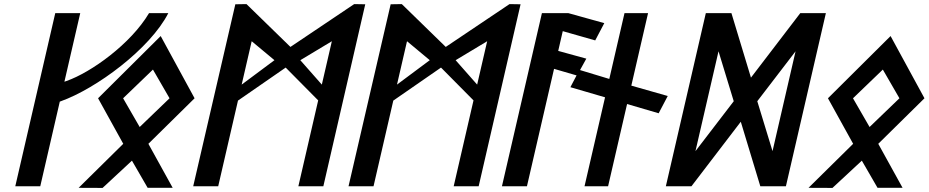

<svg xmlns="http://www.w3.org/2000/svg" viewBox="-20 -924 4532 937"><path d="M294.3 -525.2 371.6 -860H249.7L54.6 -15H176.5L271.8 -428.1L276.9 -429.9C449.2 -491.3 712.2 -685.1 801.4 -860H707.4C618.4 -709.7 424.7 -570.8 304.7 -528.8Z M807.4 -444.4 661.7 -304.2 580.8 -444.4 726.4 -584.5ZM458.6 -444.4 581.5 -222.2 363.7 -7.4 480.6 -6.9 623.9 -140 700.5 -7.5H822.7L704.1 -222.2L929.6 -444.4L764.2 -748.1Z M1762.5 -903.1 1708.5 -904 1397.4 -695 1182.9 -904 1128.5 -903.1 922.9 -15H1044.9L1141.4 -433.1L1374.2 -594.2L1532.8 -434.1L1436.1 -15H1558ZM1445.6 -630.2 1599.5 -722.8 1550.6 -511.1ZM1159.4 -511.1 1208.3 -722.8 1319.4 -630.3Z M2520.5 -903.1 2466.5 -904 2155.4 -695 1940.9 -904 1886.5 -903.1 1680.9 -15H1802.9L1899.4 -433.1L2132.2 -594.2L2290.8 -434.1L2194.1 -15H2316ZM2203.6 -630.2 2357.5 -722.8 2308.6 -511.1ZM1917.4 -511.1 1966.3 -722.8 2077.4 -630.3Z M2884.8 -726.8 2929.1 -811.1 2753.3 -860H2624.7L2429.6 -15H2551.6L2683.9 -588L2795.9 -555.4L2841.4 -637.8L2704.2 -675.6L2726.4 -772Z M3194.4 -371.2 3238.7 -455.5 3061 -506.1 3142.7 -860H3027.7L2953.5 -538.8L2807.9 -582.9L2763.6 -498.5L2932.8 -449.1L2832.6 -15H2947.6L3040.3 -416.4Z M3750.1 -186.4 3675.7 -430 3862.5 -673.6ZM3486.5 -673.6 3560.8 -430 3374 -186.4ZM3595.2 -329.9 3690.5 -15H3815.4L4010.5 -860H3885.6L3644.8 -545.1L3549.5 -860H3424.6L3229.5 -15H3354.4Z M4369.4 -444.4 4223.7 -304.2 4142.8 -444.4 4288.4 -584.5ZM4020.6 -444.4 4143.5 -222.2 3925.7 -7.4 4042.6 -6.9 4185.9 -140 4262.5 -7.5H4384.7L4266.1 -222.2L4491.6 -444.4L4326.2 -748.1Z"/></svg>

Font: Stormning
Style: LightObl
Weight: 400
Designer: Robert Jablonski, Mew Too
Foundry: Cannot Into Space Fonts
Version: Version 0.90